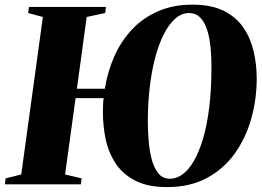

<svg xmlns="http://www.w3.org/2000/svg" viewBox="-34 -772 1096 804"><path d="M665.5 11.5Q586 11.5 534 -14.8Q482 -41 451.8 -85.5Q421.5 -130 409.2 -185.8Q397 -241.5 397 -300.5Q397 -316.5 397.5 -331.5Q398 -346.5 400 -361H282.5L238.5 -41.5L308 -25L304.5 0H-13.5L-10.5 -25L55 -41.5L145.5 -701L84 -717.5L87.5 -743H409.5L406.5 -717.5L329 -701L288 -400.5H405Q416.5 -472 444.5 -535.5Q472.5 -599 518 -647.8Q563.5 -696.5 627 -724.5Q690.5 -752.5 772 -752.5Q852 -752.5 904.2 -726Q956.5 -699.5 986.2 -655Q1016 -610.5 1028.5 -555.5Q1041 -500.5 1041 -442.5Q1041 -357.5 1018.5 -276.5Q996 -195.5 950 -130.5Q904 -65.5 833 -27Q762 11.5 665.5 11.5ZM678 -23.5Q705 -23.5 730.5 -42Q756 -60.5 777.8 -98Q799.5 -135.5 816.2 -191.5Q833 -247.5 842.2 -322.8Q851.5 -398 851.5 -492.5Q851.5 -516 850 -545.2Q848.5 -574.5 843.5 -604.8Q838.5 -635 828.2 -660.5Q818 -686 801 -701.8Q784 -717.5 758 -717.5Q727 -717.5 700.2 -694.2Q673.5 -671 652.2 -629.2Q631 -587.5 616 -531Q601 -474.5 593 -406.8Q585 -339 585 -264.5Q585 -229.5 588 -188Q591 -146.5 600.2 -109Q609.5 -71.5 628 -47.5Q646.5 -23.5 678 -23.5Z"/></svg>

Font: Merriweather 120pt Black
Style: Italic
Weight: 900
Italic angle: -7.8°
Version: Version 2.101